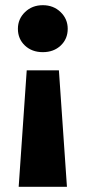

<svg xmlns="http://www.w3.org/2000/svg" viewBox="-20 -566 329 740"><path d="M241 -455Q241 -416 214 -390.5Q187 -365 145 -365Q103 -365 76 -390.5Q49 -416 49 -455Q49 -493 76.5 -519.5Q104 -546 145 -546Q186 -546 213.5 -519.5Q241 -493 241 -455ZM238 154H52L83 -295H207Z"/></svg>

Font: Montserrat GRBold
Style: Regular
Weight: 700
Designer: Julieta Ulanovsky
Foundry: Julieta Ulanovsky
Version: Version 1.00 May 29, 2023, initial release